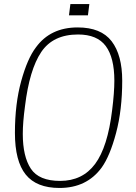

<svg xmlns="http://www.w3.org/2000/svg" viewBox="-20 -924 676 952"><path d="M278 -27Q389 -27 451.5 -111Q514 -195 536 -378Q547 -465 547 -524Q547 -638 504.5 -695.5Q462 -753 367 -753Q243 -753 184.5 -666Q126 -579 104 -398Q93 -317 93 -260Q93 -148 133 -87.5Q173 -27 278 -27ZM275 8Q161 8 107.5 -58.5Q54 -125 54 -265Q54 -409 85 -521.5Q116 -634 158 -689Q230 -788 365 -788Q481 -788 533.5 -719.5Q586 -651 586 -524Q586 -379 555.5 -264.5Q525 -150 484 -93Q410 8 275 8ZM378 -848H322L329 -904H386ZM416 -848H359L367 -904H423Z"/></svg>

Font: Tanohe Sans ExtraLight
Style: Italic
Weight: 200
Designer: Village Type and Design LLC & Cristiano Sobral
Foundry: Cooper Hewitt Smithsonian Design Museum
Version: Version 1.00;September 29, 2021;FontCreator 13.0.0.2655 64-b